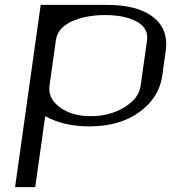

<svg xmlns="http://www.w3.org/2000/svg" viewBox="-20 -770 706 790"><path d="M147.5 -750Q147.5 -750 418 -750Q546.9 -750 610.4 -699.7Q673.8 -649.4 662.1 -562.5L647.5 -458Q634.8 -368.2 553.7 -309.1Q472.7 -250 347.7 -250Q242.2 -250 166 -292L125 0H42ZM558.6 -417 585 -604.5Q591.8 -654.3 542.5 -681.2Q493.2 -708 412.1 -708Q331.1 -708 273.9 -681.2Q216.8 -654.3 210 -604.5L183.6 -417Q176.8 -365.2 226.1 -328.6Q275.4 -292 353.5 -292Q431.6 -292 491.7 -328.6Q551.8 -365.2 558.6 -417Z"/></svg>

Font: okolaks
Style: RegularItalic
Weight: 500
Italic angle: -8°
Version: Version 000.6.0